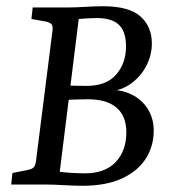

<svg xmlns="http://www.w3.org/2000/svg" viewBox="-20 -593 547 617"><path d="M326 -298V-304Q368 -306 401.5 -290Q435 -274 454.5 -243.5Q474 -213 474 -173Q474 -124 449 -84Q424 -44 373 -20Q322 4 245 4Q217 4 185 2Q153 0 125 0H16L20 -37L70 -47Q84 -50 89 -56Q94 -62 96 -78L149 -497Q150 -510 145.5 -515Q141 -520 131 -523L81 -532L85 -569H198Q222 -569 254.5 -571Q287 -573 311 -573Q394 -573 431 -540.5Q468 -508 468 -453Q468 -417 451 -383Q434 -349 402.5 -325.5Q371 -302 326 -298ZM183 -319Q195 -318 218 -317.5Q241 -317 258 -317Q322 -317 353.5 -353.5Q385 -390 385 -444Q385 -491 362.5 -513Q340 -535 291 -535Q278 -535 261.5 -534Q245 -533 233 -532L172 -41Q186 -39 208.5 -37.5Q231 -36 253 -36Q317 -36 351.5 -72Q386 -108 386 -168Q386 -220 354.5 -247Q323 -274 263 -274Q250 -274 234.5 -273.5Q219 -273 204 -272.5Q189 -272 178 -271Z"/></svg>

Font: Rasa
Style: Italic
Weight: 400
Italic angle: -7.10001°
Designer: Anna Giedrys (Yrsa+Rasa design), David Brezina (Yrsa art-direction, Rasa art-direction, design)
Foundry: Rosetta Type Foundry
Version: Version 2.004